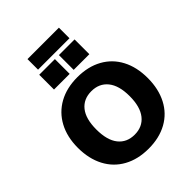

<svg xmlns="http://www.w3.org/2000/svg" viewBox="-291 -1223 1387 1387"><g transform="rotate(-45 402.5 -529.5)"><path d="M45 -357Q45 -468 89 -550Q133 -632 213.5 -676.5Q294 -721 403 -721Q512 -721 592.5 -676.5Q673 -632 716 -550Q759 -468 759 -357Q759 -246 716 -163Q673 -80 592.5 -35.5Q512 9 403 9Q294 9 213 -35.5Q132 -80 88.5 -163Q45 -246 45 -357ZM574 -357Q574 -465 528.5 -521.5Q483 -578 403 -578Q323 -578 278 -522Q233 -466 233 -357Q233 -247 278 -190.5Q323 -134 403 -134Q483 -134 528.5 -191Q574 -248 574 -357ZM381 -928V-777H221V-928ZM582 -928V-777H422V-928ZM241 -1068H562V-960H241Z"/></g></svg>

Font: Muli Black
Style: Regular
Weight: 900
Designer: Vernon Adams
Foundry: Vernon Adams
Version: Version 2.001